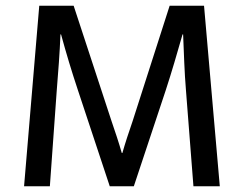

<svg xmlns="http://www.w3.org/2000/svg" viewBox="-20 -650 851 670"><path d="M117 -630H237L369 -228Q379 -199 388 -171.5Q397 -144 405 -116H407Q415 -144 423.5 -170Q432 -196 443 -228L572 -630H692L747 0H655L629 -334Q625 -383 623 -431.5Q621 -480 619 -530H617Q603 -481 588.5 -432Q574 -383 558 -334L447 0H363L252 -335Q235 -386 221 -432.5Q207 -479 193 -530H191Q189 -481 185.5 -432Q182 -383 178 -334L154 0H64Z"/></svg>

Font: Mukta
Style: Regular
Weight: 400
Designer: Girish Dalvi and Yashodeep Gholap
Foundry: Ek Type
Version: Version 2.538;PS 1.001;hotconv 16.6.51;makeotf.lib2.5.65220;